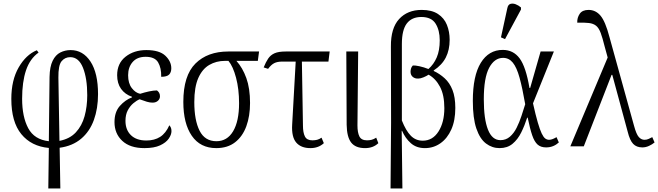

<svg xmlns="http://www.w3.org/2000/svg" viewBox="-20 -827 3719 1085"><path d="M253 238 256 9Q157 0 100.5 -69Q44 -138 44 -268Q44 -374 85.5 -446Q127 -518 188 -543L198 -530Q149 -495 127 -429.5Q105 -364 105 -269Q105 -167 139.5 -102.5Q174 -38 256 -29L260 -392Q261 -450 277.5 -483.5Q294 -517 321 -530.5Q348 -544 379 -544Q449 -544 491.5 -479Q534 -414 534 -295Q534 -214 510.5 -149Q487 -84 438.5 -43Q390 -2 317 8L321 238ZM310 -388 316 -31Q374 -42 408.5 -79Q443 -116 458 -170.5Q473 -225 473 -289Q473 -384 449 -444Q425 -504 377 -504Q347 -504 328 -481Q309 -458 310 -388Z M796 10Q715 10 671 -31Q627 -72 627 -137Q627 -194 657 -228Q687 -262 726 -277V-280Q686 -294 664 -325Q642 -356 642 -402Q642 -469 689.5 -506.5Q737 -544 807 -544Q881 -544 914.5 -512Q948 -480 948 -441Q948 -418 935.5 -405.5Q923 -393 891 -393Q892 -443 873.5 -474.5Q855 -506 803 -506Q755 -506 729.5 -476.5Q704 -447 704 -402Q704 -356 725 -329Q746 -302 772 -297Q797 -305 822.5 -310.5Q848 -316 867 -316Q874 -311 879 -303Q884 -295 884 -283Q884 -268 872.5 -257.5Q861 -247 842 -247Q827 -247 810 -252Q793 -257 769 -266Q752 -259 733.5 -243.5Q715 -228 702 -203.5Q689 -179 689 -144Q689 -93 720 -63Q751 -33 807 -33Q853 -33 885 -53.5Q917 -74 937 -119Q941 -115 945 -107Q949 -99 949 -86Q949 -66 933.5 -43.5Q918 -21 884.5 -5.5Q851 10 796 10Z M1202 10Q1112 10 1064 -59.5Q1016 -129 1016 -251Q1016 -400 1084.5 -468Q1153 -536 1270 -536H1444L1437 -483H1316Q1351 -444 1372 -386Q1393 -328 1393 -245Q1393 -171 1372 -113.5Q1351 -56 1308.5 -23Q1266 10 1202 10ZM1203 -29Q1264 -29 1297.5 -85.5Q1331 -142 1331 -244Q1331 -323 1314 -387.5Q1297 -452 1271 -483H1251Q1202 -483 1162.5 -460Q1123 -437 1100.5 -386Q1078 -335 1078 -250Q1078 -147 1108 -88Q1138 -29 1203 -29Z M1734 10Q1681 10 1654 -21.5Q1627 -53 1631 -122L1651 -479H1575Q1547 -479 1529.5 -470Q1512 -461 1495 -438L1470 -446Q1482 -476 1495.5 -496Q1509 -516 1531.5 -526Q1554 -536 1595 -536H1843L1836 -479H1686L1692 -118Q1692 -78 1703 -56Q1714 -34 1745 -34Q1760 -34 1772 -37Q1784 -40 1797 -49L1810 -18Q1780 10 1734 10Z M2043 10Q1989 10 1964.5 -21.5Q1940 -53 1939 -122L1937 -536H2004L2000 -118Q2000 -78 2011 -56Q2022 -34 2054 -34Q2068 -34 2080 -37Q2092 -40 2106 -49L2118 -18Q2089 10 2043 10Z M2187 238 2190 -135 2189 -564Q2188 -668 2235.5 -719.5Q2283 -771 2363 -771Q2420 -771 2455 -748Q2490 -725 2505.5 -686.5Q2521 -648 2521 -602Q2521 -545 2499.5 -502.5Q2478 -460 2431 -429V-426Q2465 -410 2493 -384.5Q2521 -359 2537 -318.5Q2553 -278 2553 -217Q2553 -146 2530.5 -95.5Q2508 -45 2469 -17.5Q2430 10 2381 10Q2333 10 2301.5 -18Q2270 -46 2252 -88H2250L2254 238ZM2369 -32Q2425 -32 2458 -84Q2491 -136 2491 -216Q2491 -290 2466.5 -336.5Q2442 -383 2402 -405Q2390 -397 2373 -390Q2356 -383 2344 -383Q2325 -382 2312.5 -392.5Q2300 -403 2300 -422Q2300 -429 2302.5 -439Q2305 -449 2313 -457Q2326 -458 2351 -452.5Q2376 -447 2401 -437Q2431 -463 2448 -502.5Q2465 -542 2465 -599Q2465 -656 2441.5 -693.5Q2418 -731 2361 -731Q2307 -731 2279 -694.5Q2251 -658 2251 -578V-146Q2274 -88 2301.5 -60Q2329 -32 2369 -32Z M2803 10Q2761 10 2726.5 -16Q2692 -42 2672 -100.5Q2652 -159 2652 -257Q2652 -399 2697 -472Q2742 -545 2821 -545Q2881 -545 2916.5 -497Q2952 -449 2972 -330H2976L3035 -536H3110L2992 -243Q3007 -176 3019 -135Q3031 -94 3041 -73Q3051 -52 3061 -44.5Q3071 -37 3083 -37Q3093 -37 3104 -41.5Q3115 -46 3125 -52L3138 -22Q3124 -9 3106 -1.5Q3088 6 3066 6Q3036 6 3018 -10Q3000 -26 2987.5 -62.5Q2975 -99 2962 -162H2959Q2945 -118 2925.5 -78.5Q2906 -39 2876.5 -14.5Q2847 10 2803 10ZM2808 -35Q2839 -35 2861.5 -54.5Q2884 -74 2899.5 -105Q2915 -136 2926.5 -171Q2938 -206 2948 -238Q2932 -330 2916 -388Q2900 -446 2878 -473Q2856 -500 2823 -500Q2774 -500 2744 -443.5Q2714 -387 2714 -266Q2714 -154 2737.5 -94.5Q2761 -35 2808 -35ZM2834 -606 2811 -616 2847 -781Q2851 -801 2864.5 -805Q2878 -809 2894 -803Q2910 -797 2924 -785V-773Z M3203 0 3414 -502 3397 -564Q3385 -613 3374.5 -641Q3364 -669 3348.5 -681.5Q3333 -694 3308 -697Q3283 -700 3242 -699Q3241 -727 3256 -749Q3271 -771 3306 -771Q3346 -771 3373.5 -738.5Q3401 -706 3424 -618L3563 -116Q3576 -68 3590 -52.5Q3604 -37 3622 -37Q3635 -37 3645.5 -42Q3656 -47 3666 -52L3679 -22Q3666 -11 3647.5 -2.5Q3629 6 3610 6Q3577 6 3558 -14Q3539 -34 3527 -83L3440 -404H3436L3279 0Z"/></svg>

Font: Noto Serif Condensed Light
Style: Regular
Weight: 300
Width: 3
Designer: Monotype Design Team
Foundry: Monotype Imaging Inc.
Version: Version 2.013